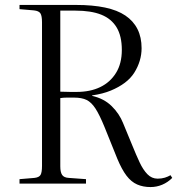

<svg xmlns="http://www.w3.org/2000/svg" viewBox="-20 -743 717 777"><path d="M589 14Q559 14 535 3.5Q511 -7 492 -32Q473 -57 455 -100L403 -229Q383 -278 366.5 -303.5Q350 -329 330.5 -338.5Q311 -348 280 -348Q263 -348 249.5 -348Q236 -348 224 -346V-70Q224 -46 231.5 -35Q239 -24 259 -23L328 -18V0H59V-18L119 -23Q138 -25 144 -35Q150 -45 150 -72V-653Q150 -679 143.5 -689Q137 -699 117 -701L59 -706V-723H288Q355 -723 405 -712.5Q455 -702 487.5 -680Q520 -658 536.5 -625Q553 -592 553 -548Q553 -522 545.5 -497Q538 -472 523.5 -449Q509 -426 485 -408Q461 -390 428.5 -376.5Q396 -363 353 -357V-355Q401 -344 432 -313.5Q463 -283 478 -245L516 -153Q531 -116 545 -86Q559 -56 576.5 -38Q594 -20 618 -20Q634 -20 647 -24Q660 -28 670 -34L677 -23Q659 -5 636.5 4.5Q614 14 589 14ZM290 -371Q345 -371 385.5 -390.5Q426 -410 449.5 -448Q473 -486 473 -541Q473 -597 452 -632Q431 -667 390 -683.5Q349 -700 285 -700H224V-372Q249 -371 264.5 -371Q280 -371 290 -371Z"/></svg>

Font: Literata 60pt Light
Style: Regular
Weight: 300
Designer: Latin by Veronika Burian and Jose Scaglione. Greek by Irene Vlachou. Cyrillic by Vera Evstafieva.
Foundry: TypeTogether
Version: Version 3.103;gftools[0.9.29]